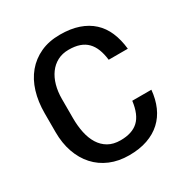

<svg xmlns="http://www.w3.org/2000/svg" viewBox="-167 -860 976 1009"><g transform="rotate(-30 320.5 -355.0)"><path d="M332 10.5Q268.5 10.5 217.5 -11Q166.5 -32.5 130.8 -72Q95 -111.5 75.8 -166.5Q56.5 -221.5 56.5 -288.5V-404Q56.5 -473 74.2 -531.2Q92 -589.5 127 -631.5Q162 -673.5 213.2 -697.2Q264.5 -721 332 -721Q396 -721 444.2 -704.5Q492.5 -688 526.2 -657Q560 -626 579.2 -581Q598.5 -536 604.5 -478.5H488.5Q484 -516 473 -544.2Q462 -572.5 443.2 -591.5Q424.5 -610.5 397.2 -620Q370 -629.5 332 -629.5Q293.5 -629.5 263.8 -613.8Q234 -598 213.8 -570.2Q193.5 -542.5 183 -504.8Q172.5 -467 172.5 -423V-306Q172.5 -259 181.2 -217.8Q190 -176.5 209 -146Q228 -115.5 258.2 -98Q288.5 -80.5 332 -80.5Q402.5 -80.5 440.2 -115.8Q478 -151 488 -230H604Q599 -175 579.5 -130.5Q560 -86 526 -54.8Q492 -23.5 443.5 -6.5Q395 10.5 332 10.5Z"/></g></svg>

Font: Roberto Sans Medium
Style: Regular
Weight: 500
Designer: Google (font) & Cristiano Sobral (main changes)
Version: Version 1.000;October 12, 2021;FontCreator 14.0.0.2814 64-bi